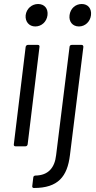

<svg xmlns="http://www.w3.org/2000/svg" viewBox="-20 -730 477 958"><path d="M156 -598C188 -598 213 -622 217 -654C221 -687 202 -710 170 -710C139 -710 112 -687 108 -654C105 -622 125 -598 156 -598ZM374 -598C405 -598 430 -622 434 -654C438 -687 419 -710 388 -710C356 -710 331 -687 327 -654C323 -622 342 -598 374 -598ZM57 0H107C113 0 117 -4 118 -10L177 -496C178 -502 175 -506 169 -506H119C114 -506 109 -502 108 -496L49 -10C48 -4 51 0 57 0ZM149 208C270 208 316 151 329 44L396 -496C396 -502 393 -506 387 -506H338C332 -506 327 -502 327 -496L260 44C253 108 220 145 157 146C151 146 146 150 146 156L141 198C140 204 143 208 149 208Z"/></svg>

Font: Barlow Semi Condensed
Style: Italic
Weight: 400
Width: 4
Italic angle: -7°
Designer: Jeremy Tribby
Foundry: Tribby Type
Version: Version 1.422;hotconv 1.0.109;makeotfexe 2.5.65596